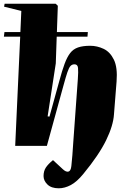

<svg xmlns="http://www.w3.org/2000/svg" viewBox="-20 -787 706 1036"><path d="M89 -589H1L4 -614H90L95 -728L2 -751L5 -767H280L292 -756L287 -614H454L452 -589H286L281 -445L237 -159L247 -158L300 -350Q315 -406 328.5 -442.5Q342 -479 358.5 -500.5Q375 -522 401 -531Q427 -540 467 -540Q504 -540 539 -523.5Q574 -507 594.5 -465Q615 -423 609 -347Q605 -303 602 -258.5Q599 -214 595 -170Q591 -109 552.5 -30Q514 49 430 151Q395 194 362 211.5Q329 229 297 229Q257 229 236 208.5Q215 188 215 163Q215 136 227.5 117Q240 98 266 77L319 126Q336 142 349 139Q362 136 365 109Q368 82 370.5 50.5Q373 19 375 -14L400 -360Q403 -401 401 -420.5Q399 -440 382 -440Q369 -440 360.5 -431Q352 -422 343.5 -397Q335 -372 322 -324L233 0H62Z"/></svg>

Font: Literata 72pt Black
Style: Italic
Weight: 900
Italic angle: -2°
Designer: Latin by Veronika Burian and Jose Scaglione. Greek by Irene Vlachou. Cyrillic by Vera Evstafieva
Foundry: TypeTogether
Version: Version 3.002